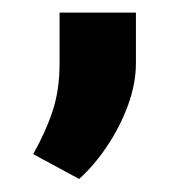

<svg xmlns="http://www.w3.org/2000/svg" viewBox="-20 -885 283 302"><path d="M193.8 -865.2V-785.2Q193.8 -753.9 181.4 -719.7Q168.9 -685.5 148.4 -655Q127.9 -624.5 104.5 -603.5L32.2 -642.6Q51.8 -677.2 62.7 -710.2Q73.7 -743.2 73.7 -785.6V-865.2Z"/></svg>

Font: Mardoto Black
Style: Regular
Weight: 900
Designer: Christian Robertson, Vahan Hovhannisyan
Foundry: Google
Version: Version 1.000